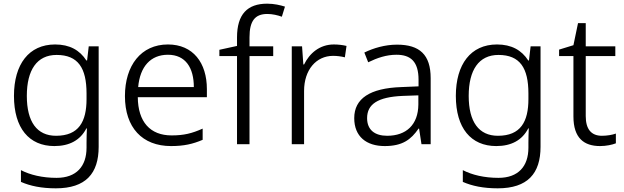

<svg xmlns="http://www.w3.org/2000/svg" viewBox="-20 -785 3396 1045"><path d="M280 -543C137 -543 56 -435 56 -263C56 -88 138 10 276 10C358 10 417 -22 450 -86H453C452 -65 451 -33 451 -9V19C451 120 396 183 288 183C211 183 144 167 94 141V205C144 227 205 240 284 240C447 240 517 159 517 14V-533H463L454 -456H450C414 -512 359 -543 280 -543ZM288 -486C405 -486 451 -415 451 -276V-246C451 -123 409 -46 285 -46C181 -46 126 -122 126 -263C126 -404 181 -486 288 -486Z M894 -543C748 -543 660 -429 660 -262C660 -91 754 10 911 10C981 10 1029 -1 1083 -24V-85C1025 -59 981 -48 914 -48C797 -48 731 -122 730 -256H1106V-300C1106 -443 1031 -543 894 -543ZM894 -487C990 -487 1035 -416 1035 -311H732C742 -423 800 -487 894 -487Z M1467 -480V-533H1338V-582C1338 -670 1367 -709 1435 -709C1463 -709 1492 -702 1514 -694L1531 -749C1505 -757 1473 -765 1434 -765C1327 -765 1270 -708 1270 -581V-535L1174 -514V-480H1270V0H1338V-480Z M1797 -543C1719 -543 1664 -494 1635 -434H1631L1624 -533H1568V0H1635V-290C1635 -405 1701 -481 1793 -481C1815 -481 1837 -478 1857 -473L1866 -535C1846 -540 1821 -543 1797 -543Z M2141 -542C2075 -542 2012 -523 1963 -499L1984 -446C2033 -470 2083 -487 2138 -487C2215 -487 2258 -450 2258 -351V-315L2163 -311C1994 -305 1908 -249 1908 -142C1908 -42 1974 10 2074 10C2170 10 2217 -25 2258 -85H2261L2274 0H2324V-360C2324 -487 2264 -542 2141 -542ZM2171 -263 2257 -266V-216C2256 -106 2191 -46 2087 -46C2020 -46 1978 -78 1978 -142C1978 -218 2036 -257 2171 -263Z M2685 -543C2542 -543 2461 -435 2461 -263C2461 -88 2543 10 2681 10C2763 10 2822 -22 2855 -86H2858C2857 -65 2856 -33 2856 -9V19C2856 120 2801 183 2693 183C2616 183 2549 167 2499 141V205C2549 227 2610 240 2689 240C2852 240 2922 159 2922 14V-533H2868L2859 -456H2855C2819 -512 2764 -543 2685 -543ZM2693 -486C2810 -486 2856 -415 2856 -276V-246C2856 -123 2814 -46 2690 -46C2586 -46 2531 -122 2531 -263C2531 -404 2586 -486 2693 -486Z M3256 -46C3198 -46 3168 -82 3168 -153V-480H3329V-533H3168V-659H3126L3101 -539L3023 -515V-480H3101V-151C3101 -33 3159 10 3246 10C3279 10 3312 3 3332 -5V-58C3313 -51 3284 -46 3256 -46Z"/></svg>

Font: Noto Kufi Arabic Light
Style: Regular
Weight: 300
Designer: Monotype Design Team, David Williams, Khaled Hosny
Foundry: Google LLC
Version: Version 2.109